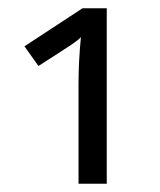

<svg xmlns="http://www.w3.org/2000/svg" viewBox="-20 -734 390 468"><path d="M177.2 -643.6Q172.4 -637.7 154.8 -625.5Q104 -592.3 73.7 -573.2L39.6 -621.1L181.2 -713.9H240.2V-286.1H171.4V-531.2Q171.4 -582.5 177.2 -643.6Z"/></svg>

Font: Viking Open Sans
Style: Regular
Weight: 400
Foundry: Ascender Corporation
Version: Version 2.001